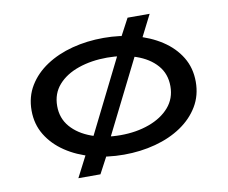

<svg xmlns="http://www.w3.org/2000/svg" viewBox="-71 -638 957 805"><g transform="rotate(-10 407.0 -235.5)"><path d="M294 78H200L266 -50L282 -63L460 -420V-436L520 -549H614L542 -407L528 -398L355 -52L354 -35ZM406 14Q335 14 272 -3Q209 -20 160.5 -52.5Q112 -85 84 -131Q56 -177 56 -235Q56 -294 84 -340Q112 -386 160.5 -418Q209 -450 272 -466.5Q335 -483 406 -483Q475 -483 538 -466.5Q601 -450 650 -418Q699 -386 727 -340Q755 -294 755 -235Q755 -177 727.5 -131Q700 -85 652 -52.5Q604 -20 540.5 -3Q477 14 406 14ZM406 -69Q473 -69 528 -89Q583 -109 615 -146Q647 -183 647 -235Q647 -288 615 -324.5Q583 -361 528 -380Q473 -399 406 -399Q339 -399 284 -380Q229 -361 197 -324.5Q165 -288 165 -235Q165 -183 197 -146Q229 -109 284 -89Q339 -69 406 -69Z"/></g></svg>

Font: BioRhyme SemiExpanded
Style: Regular
Weight: 400
Width: 6
Designer: Aoife Mooney
Foundry: Aoife Mooney Type
Version: Version 1.600;gftools[0.9.33]